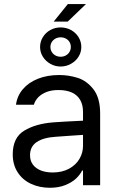

<svg xmlns="http://www.w3.org/2000/svg" viewBox="-20 -903 575 936"><path d="M251.4 -236.2Q191.6 -232.4 159 -210.5Q126.4 -188.5 126.4 -146.4Q126.4 -119.1 140.5 -100.3Q154.7 -81.5 179.6 -71.8Q204.4 -62.2 236.9 -62.2Q282.8 -62.2 316.5 -80.5Q350.1 -98.8 367.4 -128.5Q384.7 -158.1 384.7 -192V-357.7Q384.7 -391.6 371.2 -415.4Q357.7 -439.2 331 -451.7Q304.2 -464.1 264.5 -464.1Q232 -464.1 207.5 -454.8Q183 -445.4 167.1 -429.4Q151.2 -413.3 145 -392.3H58Q63.2 -434.7 91 -467.7Q118.8 -500.7 164.7 -519Q210.6 -537.3 268.6 -537.3Q314.2 -537.3 358.4 -523.5Q402.6 -509.7 435.4 -467.9Q468.2 -426.1 468.2 -349.4V0H384.7V-71.8H380.5Q370.5 -51.5 350.7 -32.6Q330.8 -13.8 298.3 -0.7Q265.9 12.4 223.1 12.4Q172.3 12.4 131 -6.9Q89.8 -26.2 66 -63.2Q42.1 -100.1 42.1 -150.6Q42.1 -232.4 98.4 -266.2Q154.7 -300.1 241 -306.6Q266.2 -308.4 298.9 -310.3Q331.5 -312.2 361.2 -313.5Q381.9 -314.9 390.2 -314.9L391.6 -245.9Q371.5 -244.8 328.2 -241.7Q284.9 -238.6 251.4 -236.2ZM310.8 -883.3H399.2L310.1 -797.7H241.7ZM175.4 -674Q175.4 -699.9 188.9 -721.9Q202.3 -743.8 225.3 -756.6Q248.3 -769.3 275.6 -769.3Q302.8 -769.3 326.1 -756.6Q349.4 -743.8 362.9 -721.9Q376.4 -699.9 376.4 -674Q376.4 -648.1 362.9 -626.6Q349.4 -605 326.1 -591.9Q302.8 -578.7 275.6 -578.7Q248.3 -578.7 225.3 -591.9Q202.3 -605 188.9 -626.6Q175.4 -648.1 175.4 -674ZM325.3 -674Q325.3 -687.2 319.1 -697.9Q312.8 -708.6 301.3 -714.8Q289.7 -721 275.6 -721Q261.7 -721 250.3 -714.8Q239 -708.6 232.4 -697.9Q225.8 -687.2 225.8 -674Q225.8 -660.6 232.4 -649.7Q239 -638.8 250.3 -632.6Q261.7 -626.4 275.6 -626.4Q289.4 -626.4 300.8 -632.6Q312.2 -638.8 318.7 -649.7Q325.3 -660.6 325.3 -674Z"/></svg>

Font: Pretendard Variable
Style: Regular
Weight: 400
Designer: Base glyphs from Inter by Rasmus Andersson; Hangul glyphs from Noto Sans CJK(Source Han Sans) by Jang Soo-young and Kang
Foundry: Kil Hyung-jin
Version: Version 1.100;FEAKit 1.0